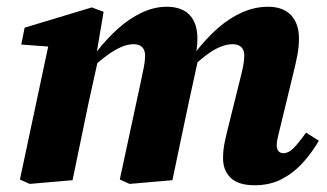

<svg xmlns="http://www.w3.org/2000/svg" viewBox="-20 -534 970 569"><path d="M68 11 39 -2 129 -425 178 -392 43 -402 53 -452 252 -512 287 -499 264 -363H272L242 -227Q230 -170 218.5 -113.5Q207 -57 195 0ZM364 11 335 -2 398 -295Q403 -318 406.5 -336Q410 -354 410 -369Q410 -386 401 -394.5Q392 -403 376 -403Q359 -403 340 -395Q321 -387 298 -370.5Q275 -354 248 -328L245 -380H266Q296 -419 329.5 -449Q363 -479 400 -496.5Q437 -514 474 -514Q519 -514 542 -489.5Q565 -465 565 -420Q565 -400 562.5 -386Q560 -372 558 -358L567 -357L538 -224Q526 -168 514.5 -112.5Q503 -57 491 0ZM735 15Q686 15 663.5 -7Q641 -29 641 -65Q641 -90 646.5 -115.5Q652 -141 658 -164L691 -297Q697 -320 700.5 -338Q704 -356 704 -369Q704 -386 695 -394.5Q686 -403 669 -403Q652 -403 632.5 -395Q613 -387 590.5 -370Q568 -353 540 -326L537 -380H560Q591 -420 625 -450Q659 -480 697 -497Q735 -514 774 -514Q819 -514 842.5 -489Q866 -464 866 -420Q866 -396 861.5 -372Q857 -348 851 -324L811 -159Q807 -142 803.5 -128Q800 -114 800 -104Q800 -93 805 -86.5Q810 -80 820 -80Q835 -80 849.5 -94.5Q864 -109 887 -141L925 -117Q906 -84 879 -53.5Q852 -23 816.5 -4Q781 15 735 15Z"/></svg>

Font: Source Serif 4
Style: Bold Italic
Weight: 700
Italic angle: -12°
Designer: Frank Grießhammer
Foundry: Adobe Systems Incorporated
Version: Version 4.004;hotconv 1.0.116;makeotfexe 2.5.65601